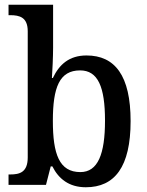

<svg xmlns="http://www.w3.org/2000/svg" viewBox="-20 -780 620 810"><path d="M342 10C464 10 531 -76 531 -269C531 -461 465 -546 345 -546C272 -546 230 -508 203 -451H199C201 -477 204 -543 204 -579V-760H16V-716H23C63 -716 97 -707 97 -648V-116C97 -53 63 -44 23 -44H16V0H174L194 -78H201C227 -26 271 10 342 10ZM319 -54C230 -54 203 -130 203 -270C203 -412 231 -483 318 -483C393 -483 423 -414 423 -271C423 -130 393 -54 319 -54Z"/></svg>

Font: Noto Serif Lao SemiCondensed Medium
Style: Regular
Weight: 500
Width: 4
Designer: Monotype Design Team
Foundry: Monotype Imaging Inc.
Version: Version 2.003